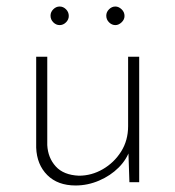

<svg xmlns="http://www.w3.org/2000/svg" viewBox="-20 -559 538 589"><path d="M212 10Q157 10 125 -22Q93 -54 91 -106V-385H125V-114Q127 -75 151 -48.5Q175 -22 222 -20Q261 -20 295.5 -40Q330 -60 351.5 -94Q373 -128 373 -172V-385H407V0H377L373 -120L379 -101Q369 -70 344 -45Q319 -20 284 -5Q249 10 212 10ZM135 -511Q135 -522 143.5 -530.5Q152 -539 163 -539Q174 -539 182.5 -530.5Q191 -522 191 -510Q191 -499 182.5 -490.5Q174 -482 163 -482Q152 -482 143.5 -490.5Q135 -499 135 -511ZM306 -511Q306 -522 314.5 -530.5Q323 -539 334 -539Q344 -539 353 -530.5Q362 -522 362 -510Q362 -499 353 -490.5Q344 -482 334 -482Q323 -482 314.5 -490.5Q306 -499 306 -511Z"/></svg>

Font: Josefin Sans ExtraLight
Style: Regular
Weight: 250
Designer: Santiago Orozco
Foundry: Typemade
Version: Version 2.000